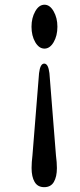

<svg xmlns="http://www.w3.org/2000/svg" viewBox="-20 -606 332 794"><path d="M162.8 168Q135.8 168 123.2 146.5Q110.6 125 110.6 89Q110.6 66 114.2 36.5L141.5 -303.5Q146.3 -343 162.8 -343Q179.6 -343 184.4 -303.5L211.4 36.5Q215.3 66 215.3 89Q215.3 125 202.7 146.5Q190.1 168 162.8 168ZM164 -586.5Q186.2 -586.5 201.8 -559.2Q217.4 -532 217.4 -495.5Q217.4 -458 201.8 -431.5Q186.2 -405 164 -405Q141.2 -405 125.8 -431.5Q110.3 -458 110.3 -495.5Q110.3 -532 125.8 -559.2Q141.2 -586.5 164 -586.5Z"/></svg>

Font: Fraunces 9pt Soft SemiBold
Style: Regular
Weight: 600
Version: Version 1.000;[b76b70a41]